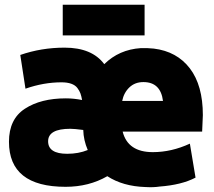

<svg xmlns="http://www.w3.org/2000/svg" viewBox="-20 -760 908 814"><path d="M498 -332H671Q661 -412 588 -412Q552 -412 528.5 -389.5Q505 -367 498 -332ZM258 32Q18 32 18 -159Q18 -255 85.5 -299Q153 -343 259 -343Q293 -343 328 -336Q325 -353 321 -364Q317 -375 308 -387Q299 -399 282 -405Q265 -411 241 -411Q165 -411 88 -384L66 -527Q155 -558 254 -558Q370 -558 422 -488Q485 -550 577 -556Q603 -557 632 -554Q730 -542 785 -470Q840 -398 840 -272Q840 -261 838.5 -236.5Q837 -212 837 -202H500Q522 -115 628 -115Q707 -115 785 -151L809 -7Q750 24 656 31Q631 35 597 33Q501 30 435 -13Q357 32 258 32ZM333 -209Q295 -214 278 -214Q184 -214 184 -161Q184 -108 265 -108Q313 -108 352 -124Q334 -166 333 -209ZM593 -610H246V-740H593Z"/></svg>

Font: Repo
Style: ExtraBold
Weight: 800
Designer: Stefan Peev
Foundry: Context Ltd
Version: Version 001.000